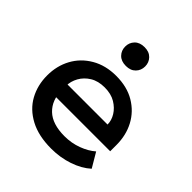

<svg xmlns="http://www.w3.org/2000/svg" viewBox="-165 -697 823 823"><g transform="rotate(45 246.5 -285.5)"><path d="M270 10Q193 10 140.5 -18Q88 -46 62 -93.5Q36 -141 36 -200Q36 -258 61.5 -305Q87 -352 135 -380Q183 -408 247 -408Q313 -408 360 -380Q407 -352 432 -305Q457 -258 457 -199V-161H88V-234H368Q368 -259 353.5 -282.5Q339 -306 312.5 -322Q286 -338 247 -338Q208 -338 181 -321.5Q154 -305 139.5 -279Q125 -253 125 -225V-200Q125 -139 162 -103.5Q199 -68 273 -68Q315 -68 352.5 -82Q390 -96 415 -118L454 -52Q422 -23 373.5 -6.5Q325 10 270 10ZM246 -467Q217 -467 201 -483.5Q185 -500 185 -524Q185 -548 201 -564.5Q217 -581 246 -581Q274 -581 290 -564.5Q306 -548 306 -524Q306 -500 290 -483.5Q274 -467 246 -467Z"/></g></svg>

Font: Rokkitt Medium
Style: Regular
Weight: 500
Version: Version 3.103